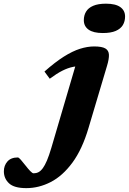

<svg xmlns="http://www.w3.org/2000/svg" viewBox="-222 -756 682 1017"><path d="M222 -649Q222 -674.5 233.8 -694.2Q245.5 -714 271.5 -725.2Q297.5 -736.5 339.5 -736.5Q390 -736.5 415.2 -718.5Q440.5 -700.5 440.5 -668.5Q440.5 -643 428.8 -623.2Q417 -603.5 391 -592.2Q365 -581 322.5 -581Q272.5 -581 247.2 -599Q222 -617 222 -649ZM247 -78.5Q213.5 35 161.5 105.5Q109.5 176 46.8 208.2Q-16 240.5 -82.5 240.5Q-147 240.5 -174.2 215Q-201.5 189.5 -201.5 151.5Q-201.5 121 -182.8 99.5Q-164 78 -127.5 78Q-122.5 78 -111.8 90.2Q-101 102.5 -87 120.5Q-73 138.5 -61.8 150.2Q-50.5 162 -44 162Q-30 162 -18.2 156Q-6.5 150 4.5 135.2Q15.5 120.5 26.8 94Q38 67.5 50 27L191 -452.5L225.5 -406Q194 -407.5 166 -402Q138 -396.5 108.2 -381.5Q78.5 -366.5 41.5 -339L13.5 -377Q70 -427 116 -456Q162 -485 201.5 -497.5Q241 -510 276.5 -510Q317.5 -510 335.8 -499.5Q354 -489 355 -466.2Q356 -443.5 344.5 -406Z"/></svg>

Font: Newsreader 9pt
Style: Bold Italic
Weight: 700
Italic angle: -17°
Designer: Hugues Gentile
Foundry: Production Type
Version: Version 1.003